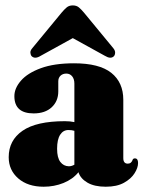

<svg xmlns="http://www.w3.org/2000/svg" viewBox="-20 -698 544 728"><path d="M13 -102Q13 -166 65.5 -202.2Q118 -238.5 226 -238.5Q246.5 -238.5 262 -235V-381Q262 -398.5 253.5 -408.8Q245 -419 231.5 -419Q218 -419 209.5 -411Q201 -403 201 -389.5V-351.5Q201 -314.5 176 -291.2Q151 -268 107.5 -268Q34.5 -268 34.5 -333.5Q34.5 -363.5 59.5 -392.2Q84.5 -421 135 -439.5Q185.5 -458 260.5 -458Q356.5 -458 402 -421.8Q447.5 -385.5 447.5 -319.5V-98.5Q447.5 -77.5 464.5 -77.5Q478.5 -77.5 483.5 -93.5Q486 -97.5 491.5 -97.5Q503.5 -97.5 503.5 -80Q503.5 -62 490.2 -41Q477 -20 450 -5Q423 10 381 10Q338 10 311.5 -5.5Q285 -21 277.5 -45Q256 -18.5 220.8 -4.2Q185.5 10 145.5 10Q85.5 10 49.2 -21.5Q13 -53 13 -102ZM196.5 -134Q196.5 -100 208.8 -84Q221 -68 241 -67.5Q251.5 -67.5 262 -73.5V-202Q252.5 -205 239.5 -205Q219.5 -205 208 -187Q196.5 -169 196.5 -134ZM411.5 -484.5Q399.5 -473 377.5 -486.5L256 -553.5L134.5 -486.5Q113 -473 100.5 -484.5Q96 -489 95.2 -497.8Q94.5 -506.5 103 -516L213.5 -650Q224 -662.5 233 -670Q242 -677.5 256 -677.5Q270 -677.5 279 -670Q288 -662.5 298.5 -650L409 -516Q417 -506.5 416.5 -497.8Q416 -489 411.5 -484.5Z"/></svg>

Font: Fraunces 144pt S050 Black
Style: Regular
Weight: 900
Version: Version 1.000; ttfautohint (v1.8.3)